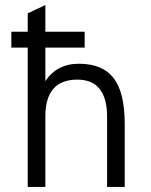

<svg xmlns="http://www.w3.org/2000/svg" viewBox="-20 -742 600 762"><path d="M90 0V-553H25V-616H90V-689L160 -722V-616H316V-553H160V-420Q206 -489 293 -489Q387 -489 431 -432Q475 -375 475 -249V0H405V-278Q405 -426 287 -426Q160 -426 160 -280V0Z"/></svg>

Font: Overpass Light
Style: Regular
Weight: 300
Designer: Delve Withrington, Thomas Jockin
Foundry: Delve Fonts
Version: Version 3.000;DELV;Overpass